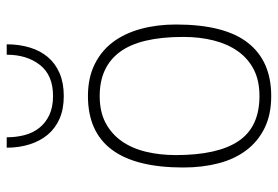

<svg xmlns="http://www.w3.org/2000/svg" viewBox="-148 -672 828 572"><g transform="rotate(-90 266.0 -386.0)"><path d="M266 8Q211 8 171 -11.5Q131 -31 104.5 -66Q78 -101 65.5 -149Q53 -197 53 -254Q53 -538 266 -538Q320 -538 360.5 -518Q401 -498 427 -463Q453 -428 466 -380Q479 -332 479 -276Q479 -131 424.5 -61.5Q370 8 266 8ZM266 -27Q312 -27 345 -44Q378 -61 399.5 -91.5Q421 -122 431.5 -163.5Q442 -205 442 -254Q442 -382 397.5 -442.5Q353 -503 266 -503Q219 -503 186 -485.5Q153 -468 131.5 -437.5Q110 -407 100 -365.5Q90 -324 90 -276Q90 -151 132 -89Q174 -27 266 -27ZM266 -610Q227 -610 198.5 -622.5Q170 -635 151 -657.5Q132 -680 122 -711.5Q112 -743 112 -780H143Q143 -752 149.5 -727Q156 -702 171 -683Q186 -664 209.5 -653Q233 -642 266 -642Q328 -642 358.5 -681Q389 -720 389 -780H420Q420 -743 410.5 -711.5Q401 -680 382 -657.5Q363 -635 334 -622.5Q305 -610 266 -610Z"/></g></svg>

Font: Tanohe Sans ExtraLight
Style: Regular
Weight: 250
Designer: Village Type and Design LLC & Cristiano Sobral
Foundry: Cooper Hewitt Smithsonian Design Museum
Version: Version 1.00;May 30, 2020;FontCreator 12.0.0.2522 64-bit; tt